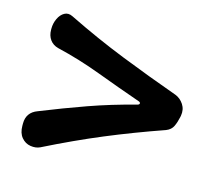

<svg xmlns="http://www.w3.org/2000/svg" viewBox="-76 -581 751 663"><g transform="rotate(15 300.0 -249.5)"><path d="M557 -243Q553 -224 546 -209Q539 -194 521 -187Q415 -150 319 -110Q223 -70 117 -17Q102 -10 83 -13Q64 -16 51 -31.5Q38 -47 38 -73V-81Q38 -121 76 -135Q158 -168 237 -196Q316 -224 402 -246Q410 -248 410 -252.5Q410 -257 403 -259Q323 -287 245.5 -316Q168 -345 88 -364Q69 -369 58.5 -383.5Q48 -398 48 -419V-423Q48 -442 56 -459Q64 -476 77.5 -483.5Q91 -491 107 -483Q213 -431 314 -391Q415 -351 521 -313Q539 -306 550.5 -288.5Q562 -271 558 -248Z"/></g></svg>

Font: Winky Sans SemiBold
Style: Regular
Weight: 600
Designer: Simon Atzbach
Foundry: typofactur
Version: Version 1.205